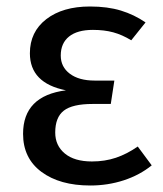

<svg xmlns="http://www.w3.org/2000/svg" viewBox="-20 -559 502 591"><path d="M428 -490 384 -435Q356 -452 328.5 -459.5Q301 -467 266 -467Q218 -467 192.5 -446.5Q167 -426 167 -388Q167 -353 195 -332Q223 -311 271 -311H332L321 -239H265Q203 -239 176.5 -218.5Q150 -198 150 -151Q150 -111 179.5 -86.5Q209 -62 263 -62Q303 -62 337 -73.5Q371 -85 404 -108L447 -50Q410 -20 361 -4Q312 12 258 12Q164 12 107.5 -30Q51 -72 51 -147Q51 -264 183 -281Q72 -303 72 -395Q72 -461 122.5 -500Q173 -539 257 -539Q311 -539 352 -526.5Q393 -514 428 -490Z"/></svg>

Font: FiraGOUPP
Style: Medium
Weight: 400
Designer: bBox Type
Foundry: bBox Type GmbH
Version: Version 1.001